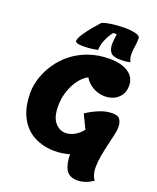

<svg xmlns="http://www.w3.org/2000/svg" viewBox="-198 -1083 1118 1364"><g transform="rotate(20 361.0 -401.0)"><path d="M559 166Q493 166 469 123Q445 80 445 9Q420 16 392 20.5Q364 25 333 25Q247 25 178.5 -10.5Q110 -46 70 -120Q30 -194 30 -307Q30 -362 49 -420Q68 -478 104.5 -532.5Q141 -587 195.5 -630.5Q250 -674 322 -699.5Q394 -725 482 -725Q536 -725 579.5 -710Q623 -695 648 -665.5Q673 -636 673 -592Q673 -549 653.5 -520Q634 -491 602.5 -476.5Q571 -462 534 -462Q490 -462 448 -484Q406 -506 380 -549Q345 -532 314.5 -491.5Q284 -451 266 -397Q248 -343 248 -285Q248 -201 282 -161.5Q316 -122 362 -122Q394 -122 427.5 -140Q461 -158 488 -192Q476 -218 462.5 -244.5Q449 -271 437 -297Q480 -326 530.5 -347Q581 -368 630 -368Q673 -368 687.5 -345Q702 -322 702 -287Q702 -265 693.5 -228Q685 -191 674.5 -146.5Q664 -102 655.5 -55Q647 -8 647 34Q647 62 654 86Q661 110 674 125Q646 145 615.5 155.5Q585 166 559 166ZM267 -744Q236 -744 223 -749.5Q210 -755 210 -763Q210 -778 224 -802Q238 -826 258.5 -853Q279 -880 300 -904Q321 -928 334 -943Q346 -950 373 -955.5Q400 -961 435 -964.5Q470 -968 504 -968Q551 -968 586 -959.5Q621 -951 621 -931Q621 -896 616 -868.5Q611 -841 611 -808Q611 -791 615 -777Q619 -763 625 -752Q608 -748 590.5 -746Q573 -744 554 -744Q495 -744 476.5 -767Q458 -790 458 -826Q458 -844 460.5 -864.5Q463 -885 465 -906H439Q413 -874 396 -833Q379 -792 379 -756Q348 -749 320 -746.5Q292 -744 267 -744Z"/></g></svg>

Font: Lemon
Style: Regular
Weight: 400
Designer: Eduardo Rodriguez Tunni
Foundry: Eduardo Rodriguez Tunni
Version: Version 1.003; ttfautohint (v1.8.4.7-5d5b);gftools[0.9.24]